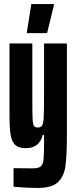

<svg xmlns="http://www.w3.org/2000/svg" viewBox="-20 -725 380 950"><path d="M47 199V107Q74 108 140 108Q169 108 180.5 99.5Q192 91 195 67.5Q198 44 198 -18V-57H191Q175 8 108 8Q73 8 56 -7Q39 -22 33 -56Q27 -90 27 -156V-510H140V-227Q140 -159 141.5 -133.5Q143 -108 148.5 -101Q154 -94 168 -94Q183 -94 189 -105Q195 -116 196.5 -148Q198 -180 198 -264V-510H311V-60Q311 47 303.5 98.5Q296 150 265.5 177.5Q235 205 166 205Q111 205 47 199ZM113 -561V-566L135 -705H247V-700L213 -561Z"/></svg>

Font: Saira Ultra Condensed ExtraBold
Style: Regular
Weight: 800
Width: 1
Designer: Hector Gatti with collaboration of the Omnibus-Type team
Foundry: Omnibus-Type
Version: Version 1.001; ttfautohint (v1.8)